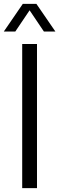

<svg xmlns="http://www.w3.org/2000/svg" viewBox="-42 -966 305 986"><path d="M72 0V-740H148V0ZM-22.5 -804 75 -946H145L242.5 -804H183.5L104 -922H116L36.5 -804Z"/></svg>

Font: Encode Sans SC Condensed
Style: Regular
Weight: 400
Width: 3
Designer: Multiple Designers
Foundry: Impallari Type
Version: Version 3.002